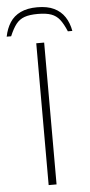

<svg xmlns="http://www.w3.org/2000/svg" viewBox="-96 -910 442 944"><g transform="rotate(-5 125.0 -438.0)"><path d="M105 0V-700H144V0ZM-37 -745Q-29 -785 -10 -814.5Q9 -844 42.5 -860Q76 -876 125 -876Q175 -876 208 -860Q241 -844 260.5 -814.5Q280 -785 287 -745H265Q249 -783 232.5 -804Q216 -825 191 -834Q166 -843 125 -843Q84 -843 59 -834Q34 -825 17.5 -804Q1 -783 -15 -745Z"/></g></svg>

Font: REM Thin
Style: Regular
Weight: 250
Designer: Octavio Pardo
Foundry: Ashler Design
Version: Version 1.005;gftools[0.9.28]